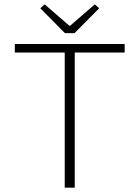

<svg xmlns="http://www.w3.org/2000/svg" viewBox="-20 -861 640 881"><path d="M277 0V-620H48V-659H552V-620H323V0ZM278 -709 165 -823 185 -841 298 -743H302L415 -841L435 -823L322 -709Z"/></svg>

Font: Source Code Pro ExtraLight Light
Style: Regular
Weight: 300
Monospace: yes
Version: Version 1.018;hotconv 1.0.116;makeotfexe 2.5.65601